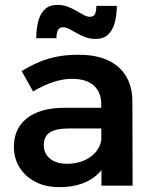

<svg xmlns="http://www.w3.org/2000/svg" viewBox="-20 -763 630 789"><path d="M261 -235Q210 -235 185 -219Q160 -203 160 -166Q160 -132 185.5 -111Q211 -90 255 -90Q294 -90 325.5 -103.5Q357 -117 375.5 -140.5Q394 -164 397 -193L419 -100Q395 -48 345 -21Q295 6 224 6Q167 6 125 -16Q83 -38 60 -75.5Q37 -113 37 -160Q37 -234 90 -276.5Q143 -319 240 -320H411V-235ZM396 -336Q396 -384 365.5 -411.5Q335 -439 275 -439Q238 -439 197.5 -425.5Q157 -412 116 -387L69 -471Q107 -494 142 -508.5Q177 -523 215.5 -530.5Q254 -538 304 -538Q409 -538 466 -488Q523 -438 524 -350L525 0H397ZM460 -739Q460 -702 452 -671Q444 -640 425 -621.5Q406 -603 372 -603Q351 -603 331.5 -610Q312 -617 295 -627Q278 -637 264 -644Q250 -651 239 -651Q223 -651 217.5 -638Q212 -625 212 -606H129Q129 -644 137 -675Q145 -706 164 -724.5Q183 -743 216 -743Q237 -743 256.5 -736Q276 -729 293 -719Q310 -709 324 -701.5Q338 -694 349 -694Q366 -694 371 -707Q376 -720 376 -739Z"/></svg>

Font: Alexandria Medium
Style: Regular
Weight: 500
Designer: Mohamed Gaber
Foundry: Kief Type Foundry
Version: Version 5.100